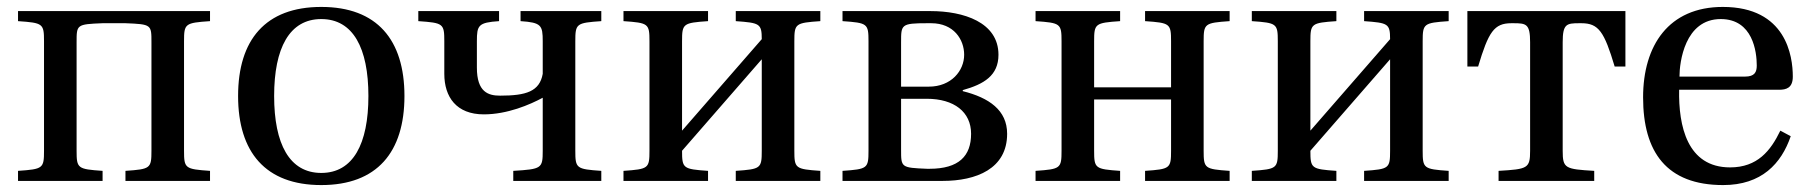

<svg xmlns="http://www.w3.org/2000/svg" viewBox="-20 -522 5226 554"><path d="M32 0H276V-29C204 -34 201 -36 201 -87V-400C201 -451 201 -452 276 -455H342C417 -452 417 -451 417 -400V-87C417 -36 414 -34 342 -29V0H586V-29C514 -34 511 -36 511 -87V-403C511 -454 514 -456 586 -461V-490H32V-461C104 -456 107 -454 107 -403V-87C107 -36 104 -34 32 -29Z M667 -245C667 -83 746 12 907 12C1068 12 1147 -83 1147 -245C1147 -407 1068 -502 907 -502C746 -502 667 -407 667 -245ZM771 -245C771 -383 815 -467 907 -467C999 -467 1043 -383 1043 -245C1043 -107 999 -23 907 -23C815 -23 771 -107 771 -245Z M1187 -461C1259 -456 1262 -454 1262 -403V-309C1262 -242 1297 -192 1376 -192C1444 -192 1509 -220 1546 -240V-87C1546 -36 1543 -34 1461 -29V0H1715V-29C1643 -34 1640 -36 1640 -87V-403C1640 -454 1643 -456 1715 -461V-490H1482V-461C1542 -457 1546 -449 1546 -403V-309C1537 -258 1498 -246 1423 -246C1389 -246 1356 -256 1356 -327V-403C1356 -449 1360 -457 1420 -461V-490H1187Z M1779 0H2023V-29C1951 -34 1948 -36 1948 -87L2178 -351V-87C2178 -36 2175 -34 2103 -29V0H2347V-29C2275 -34 2272 -36 2272 -87V-403C2272 -454 2275 -456 2347 -461V-490H2103V-461C2172 -456 2178 -454 2178 -409L1948 -145V-403C1948 -454 1951 -456 2023 -461V-490H1779V-461C1851 -456 1854 -454 1854 -403V-87C1854 -36 1851 -34 1779 -29Z M2411 0H2700C2797 0 2886 -35 2886 -136C2886 -204 2834 -240 2758 -259V-262C2819 -279 2861 -304 2861 -364C2861 -458 2760 -490 2665 -490H2411V-461C2483 -456 2486 -454 2486 -403V-87C2486 -36 2483 -34 2411 -29ZM2580 -90V-237H2654C2733 -237 2782 -199 2782 -136C2782 -72 2747 -35 2662 -35H2655C2580 -38 2580 -39 2580 -90ZM2580 -272V-400C2580 -451 2580 -455 2655 -455H2667C2732 -455 2762 -408 2762 -364C2762 -318 2725 -272 2660 -272Z M2968 0H3212V-29C3140 -34 3137 -36 3137 -87V-235H3359V-87C3359 -36 3356 -34 3284 -29V0H3528V-29C3456 -34 3453 -36 3453 -87V-403C3453 -454 3456 -456 3528 -461V-490H3284V-461C3356 -456 3359 -454 3359 -403V-270H3137V-403C3137 -454 3140 -456 3212 -461V-490H2968V-461C3040 -456 3043 -454 3043 -403V-87C3043 -36 3040 -34 2968 -29Z M3592 0H3836V-29C3764 -34 3761 -36 3761 -87L3991 -351V-87C3991 -36 3988 -34 3916 -29V0H4160V-29C4088 -34 4085 -36 4085 -87V-403C4085 -454 4088 -456 4160 -461V-490H3916V-461C3985 -456 3991 -454 3991 -409L3761 -145V-403C3761 -454 3764 -456 3836 -461V-490H3592V-461C3664 -456 3667 -454 3667 -403V-87C3667 -36 3664 -34 3592 -29Z M4214 -330H4245C4275 -430 4291 -455 4341 -455H4347C4384 -455 4395 -453 4395 -400V-87C4395 -36 4388 -34 4304 -29V0H4580V-29C4496 -34 4489 -36 4489 -87V-400C4489 -453 4500 -455 4537 -455H4543C4593 -455 4609 -430 4639 -330H4670V-490H4214Z M4721 -241C4721 -83 4789 12 4952 12C5063 12 5120 -50 5147 -129L5117 -145C5089 -87 5051 -39 4972 -39C4848 -39 4823 -159 4825 -263H5113C5134 -263 5153 -268 5153 -301C5153 -360 5134 -502 4951 -502C4795 -502 4721 -391 4721 -241ZM4826 -301C4826 -342 4841 -467 4945 -467C5038 -467 5049 -372 5049 -333C5049 -314 5043 -301 5015 -301Z"/></svg>

Font: Lingua Franca
Style: Regular
Weight: 400
Version: Version 1.19